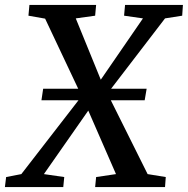

<svg xmlns="http://www.w3.org/2000/svg" viewBox="-53 -763 766 783"><path d="M620 -688 400 -401H545L537 -354H399L549 -53L623 -41L620 0H335L339 -41L420 -53L307 -312L126 -53L209 -41L205 0H-33L-28 -41L34 -53L267 -354H116L123 -401H266L131 -687L63 -699L67 -743H339L335 -699L256 -688L358 -438L530 -688L453 -699L457 -743H693L690 -699Z"/></svg>

Font: Koeln Type Serif
Style: Italic
Weight: 400
Italic angle: -8°
Designer: Eben Sorkin
Foundry: Eben Sorkin
Version: Version 2.002